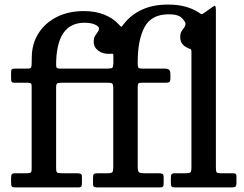

<svg xmlns="http://www.w3.org/2000/svg" viewBox="-20 -820 1068 840"><path d="M28.5 -22V-40Q28.5 -53 31.5 -57.5Q34.5 -62 48.5 -62H94.5Q109 -62 113.8 -64.8Q118.5 -67.5 118.5 -82V-443.5Q118.5 -452.5 114.8 -455.2Q111 -458 103 -458H45.5Q35 -458 31.8 -461.2Q28.5 -464.5 28.5 -475.5V-504Q28.5 -515 32.2 -517.5Q36 -520 47.5 -520H100Q113.5 -520 116 -524.8Q118.5 -529.5 118.5 -543L119 -569Q119.5 -629 148.5 -674.5Q177.5 -720 228.5 -745.8Q279.5 -771.5 347 -771.5Q397.5 -771.5 435.8 -756Q474 -740.5 496 -717Q509 -703 510.5 -702.5Q512 -702 524 -718Q553.5 -755.5 601.5 -777.8Q649.5 -800 715 -800Q759 -800 792.5 -790.5Q826 -781 849 -765.5Q859 -758.5 862 -758Q865 -757.5 874.5 -764.5L900.5 -783Q913 -792 918.8 -794.8Q924.5 -797.5 924.5 -771.5V-87Q924.5 -72 927.2 -67Q930 -62 945.5 -62H998Q1007.5 -62 1011 -59.5Q1014.5 -57 1014.5 -47.5V-21Q1014.5 -7 1010.2 -3.5Q1006 0 992.5 0H747Q734 0 730.8 -4Q727.5 -8 727.5 -20.5V-38.5Q727.5 -52.5 730.2 -57.2Q733 -62 747 -62H793Q809 -62 813.2 -66Q817.5 -70 817.5 -86.5V-592Q817.5 -605 812.5 -605.8Q807.5 -606.5 799.5 -611Q768.5 -625.5 768.5 -657.5Q768.5 -673.5 774.2 -683Q780 -692.5 785.8 -699.8Q791.5 -707 791.5 -716Q791.5 -724.5 775.8 -741Q760 -757.5 718.5 -757.5Q642.5 -757.5 612.5 -701.5Q582.5 -645.5 582.5 -550V-543Q582.5 -529.5 585 -524.8Q587.5 -520 601.5 -520H698Q713 -520 719.2 -515.2Q725.5 -510.5 725.5 -494.5V-478Q725.5 -464.5 721 -461.2Q716.5 -458 703.5 -458H599Q588.5 -458 585.5 -454.8Q582.5 -451.5 582.5 -440V-92Q582.5 -71 587.8 -66.5Q593 -62 613.5 -62H673.5Q686 -62 691 -59.2Q696 -56.5 696 -43V-18Q696 -6.5 692.5 -3.2Q689 0 678 0H406.5Q396.5 0 391.8 -2.5Q387 -5 387 -16V-42.5Q387 -55 390.8 -58.5Q394.5 -62 407.5 -62H449.5Q467.5 -62 471.5 -66.8Q475.5 -71.5 475.5 -88.5V-435Q475.5 -450 471.5 -454Q467.5 -458 453 -458H249.5Q234 -458 229.8 -454.8Q225.5 -451.5 225.5 -436V-87Q225.5 -68.5 229.8 -65.2Q234 -62 252.5 -62H316.5Q326.5 -62 332.5 -59.8Q338.5 -57.5 338.5 -46.5V-21.5Q338.5 -9 335.8 -4.5Q333 0 320 0H48.5Q34.5 0 31.5 -4Q28.5 -8 28.5 -22ZM241.5 -520H452.5Q468 -520 471.8 -524Q475.5 -528 476 -543V-562.5Q476.5 -581 475.2 -583.5Q474 -586 459.5 -584.5Q431 -583 410.5 -598Q390 -613 390 -637.5Q390 -653.5 395.8 -663Q401.5 -672.5 407.2 -679.8Q413 -687 413 -696Q413 -704.5 395.5 -712.5Q378 -720.5 349.5 -720.5Q225.5 -720.5 225.5 -535Q225.5 -525.5 229 -522.8Q232.5 -520 241.5 -520Z"/></svg>

Font: Besley Medium
Style: Regular
Weight: 500
Designer: Owen Earl
Foundry: indestructible type*
Version: Version 2.001; ttfautohint (v1.8.3)